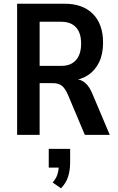

<svg xmlns="http://www.w3.org/2000/svg" viewBox="-20 -725 634 1032"><path d="M72 0V-705H327Q425 -705 479.5 -650Q534 -595 534 -496Q534 -434 512.5 -390Q491 -346 453 -321Q415 -296 364 -292L369 -300L392 -299Q418 -297 439.5 -278Q461 -259 477 -220L570 0H436L345 -216Q335 -239 324 -252.5Q313 -266 298.5 -272Q284 -278 262 -278H193V0ZM193 -371H310Q361 -371 388.5 -402Q416 -433 416 -491Q416 -548 388.5 -578Q361 -608 309 -608H193ZM308 287 263 256Q281 236 288.5 213Q296 190 296 164L317 176H242V75H357V148Q357 190 346 224.5Q335 259 308 287Z"/></svg>

Font: Nunito Sans 10pt Condensed
Style: Bold
Weight: 700
Width: 3
Designer: Vernon Adams
Foundry: Vernon Adams
Version: Version 3.101;gftools[0.9.27]